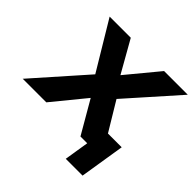

<svg xmlns="http://www.w3.org/2000/svg" viewBox="-278 -907 1284 1284"><g transform="rotate(45 364.0 -265.0)"><path d="M-64 0 258 -364 53 -705H253L381 -479L568 -705H792L475 -348L598 -144H728L677 175H518L546 0H482L348 -231L159 0Z"/></g></svg>

Font: Nunito Sans Black
Style: Italic
Weight: 900
Italic angle: -9°
Designer: Vernon Adams
Foundry: Vernon Adams
Version: Version 3.006; ttfautohint (v1.8.3)